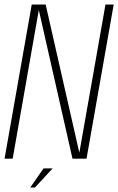

<svg xmlns="http://www.w3.org/2000/svg" viewBox="-38 -695 518 841"><path d="M-18 0 101 -675H162L309.5 -26L424 -675H460L341 0H279.5L132 -651L17.5 0ZM94.6 126.3 152.6 42.7H192.5L115.1 126.3Z"/></svg>

Font: Anybody ExtraLight
Style: Italic
Weight: 200
Italic angle: -10°
Designer: Tyler Finck
Foundry: Etcetera Type Company
Version: Version 1.010; ttfautohint (v1.8.3) -l 8 -r 50 -G 200 -x 14 